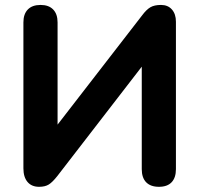

<svg xmlns="http://www.w3.org/2000/svg" viewBox="-20 -733 791 762"><path d="M72.9 -65V-644.2Q72.9 -677.3 90.5 -695.4Q108 -713.4 141.1 -713.4Q173.4 -713.4 190.9 -695.4Q208.5 -677.3 208.5 -644.2V-206.9H184.1L543.6 -671.5Q561.2 -695.2 577.1 -704.3Q592.9 -713.4 619 -713.4Q646.3 -713.4 662.2 -695.4Q678.2 -677.3 678.2 -646.8V-61.6Q678.2 -27.7 661 -9.6Q643.9 8.4 610.8 8.4Q577.7 8.4 560.1 -9.6Q542.6 -27.7 542.6 -61.6V-498.9H566.2L207.5 -34.3Q188.2 -9.8 173.5 -0.7Q158.8 8.4 135.1 8.4Q105.6 8.4 89.3 -10.8Q72.9 -30.1 72.9 -65Z"/></svg>

Font: SN Pro Thin
Style: Regular
Weight: 200
Designer: Tobias Whetton
Foundry: Supernotes
Version: Version 1.003;Glyphs 3.3 (3324)